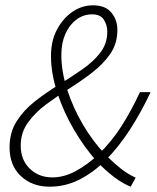

<svg xmlns="http://www.w3.org/2000/svg" viewBox="-20 -691 593 723"><path d="M167 12Q101 12 58.5 -28Q16 -68 16 -136Q16 -192 42.5 -234Q69 -276 111 -309Q153 -342 200 -371Q247 -400 289.5 -429.5Q332 -459 358 -493Q384 -527 384 -572Q384 -597 371 -617Q358 -637 327 -637Q294 -637 267.5 -617Q241 -597 226 -563Q211 -529 211 -484Q211 -422 233 -353.5Q255 -285 292.5 -221.5Q330 -158 375 -111Q405 -80 434 -57Q463 -34 491 -22L472 12Q442 0 410 -24Q378 -48 345 -83Q299 -134 259.5 -201Q220 -268 196 -341Q172 -414 172 -480Q172 -538 195 -580.5Q218 -623 253.5 -647Q289 -671 330 -671Q377 -671 399.5 -643.5Q422 -616 422 -578Q422 -527 395.5 -488.5Q369 -450 327.5 -418Q286 -386 240 -357Q194 -328 152.5 -297Q111 -266 84.5 -228.5Q58 -191 58 -143Q58 -89 92 -56Q126 -23 177 -23Q222 -23 266.5 -47.5Q311 -72 350 -109Q400 -157 437.5 -216Q475 -275 507 -344H547Q513 -271 470 -204Q427 -137 375 -85Q331 -41 278.5 -14.5Q226 12 167 12Z"/></svg>

Font: Source Sans 3 Light
Style: Italic
Weight: 300
Italic angle: -11°
Designer: Paul D. Hunt
Foundry: Adobe
Version: Version 3.046;hotconv 1.0.118;makeotfexe 2.5.65603